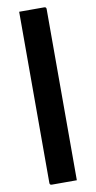

<svg xmlns="http://www.w3.org/2000/svg" viewBox="-101 -802 502 1004"><g transform="rotate(-10 150.0 -300.0)"><path d="M78 -760H211Q222 -760 222 -749V160H89Q78 160 78 149Z"/></g></svg>

Font: Recursive Sn Lnr St
Style: Bold
Weight: 700
Version: Version 1.079;hotconv 1.0.112;makeotfexe 2.5.65598; ttfautoh